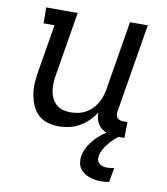

<svg xmlns="http://www.w3.org/2000/svg" viewBox="-83 -590 766 882"><g transform="rotate(10 300.0 -148.5)"><path d="M212 8Q184 8 158 0Q132 -8 114 -26Q96 -44 86 -68.5Q76 -93 72 -119.5Q68 -146 70 -174Q72 -202 77 -230L113 -446H62L61 -520H208L158 -218Q155 -199 154.5 -180.5Q154 -162 157 -144.5Q160 -127 168 -111.5Q176 -96 189 -85Q202 -74 219 -69.5Q236 -65 255 -65Q272 -65 289.5 -68.5Q307 -72 322.5 -80Q338 -88 351 -100.5Q364 -113 373.5 -128Q383 -143 389 -159.5Q395 -176 398 -193L452 -520H535L467 -108Q465 -99 466 -91Q467 -83 472 -77Q477 -71 485.5 -68.5Q494 -66 503 -66H520L519 8H490Q468 8 447.5 3Q427 -2 411 -14.5Q395 -27 387.5 -46.5Q380 -66 381 -87Q367 -65 348.5 -46.5Q330 -28 307.5 -15.5Q285 -3 260.5 2.5Q236 8 212 8ZM448 223Q433 223 418.5 220.5Q404 218 390.5 213Q377 208 366 200Q355 192 347.5 180.5Q340 169 338 154Q336 139 338 124Q343 96 360.5 69.5Q378 43 401.5 22.5Q425 2 453 -12Q481 -26 510 -34L505 0Q489 9 475 21.5Q461 34 449.5 48Q438 62 429 78Q420 94 417 111Q417 116 416.5 118.5Q416 121 416.5 124.5Q417 128 418 131Q419 134 421 136.5Q423 139 425 141.5Q427 144 429 146Q431 148 434 149.5Q437 151 440 152Q443 153 446.5 154Q450 155 453 155.5Q456 156 459.5 156Q463 156 466 156Q474 156 481.5 155Q489 154 497 152L485 219Q476 221 466.5 222Q457 223 448 223Z"/></g></svg>

Font: Iosevka Etoile
Style: Italic
Weight: 400
Italic angle: -9°
Designer: Belleve Invis
Foundry: Belleve Invis
Version: Version 22.1.2; ttfautohint (v1.8.4)